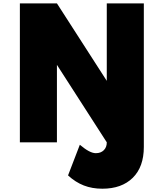

<svg xmlns="http://www.w3.org/2000/svg" viewBox="-20 -845 962 1140"><path d="M587.5 275.5Q527 275.5 477.5 256.2Q428 237 384 196.5L454 14.5Q483.5 39.5 507 52Q530.5 64.5 549 64.5Q578.5 64.5 596.2 47Q614 29.5 614 0.5V0L318 -460V0H98V-825H318L614 -365V-825H834V27.5Q834 146 768.2 210.8Q702.5 275.5 587.5 275.5Z"/></svg>

Font: Spartan Thin Black
Style: Regular
Weight: 900
Version: Version 1.004